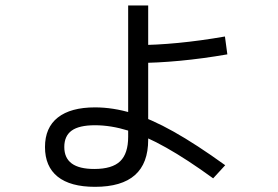

<svg xmlns="http://www.w3.org/2000/svg" viewBox="-20 -655 1040 717"><path d="M334.7 42.7Q242.7 42.7 195.3 4.7Q148 -33.3 148 -106Q148 -178.4 196 -216.2Q244 -254 334.7 -254Q402 -254 472.9 -232.5Q543.7 -211 628.3 -163.5Q713 -116 821 -38L776 11Q678.3 -60 600.8 -103.6Q523.3 -147.3 458.7 -167.3Q394 -187.3 334.7 -187.3Q275.4 -187.3 247.7 -167.3Q220.1 -147.3 220.1 -106Q220.1 -65 247.9 -44.5Q275.7 -24 332 -24Q399 -24 428.8 -52.9Q458.6 -81.7 458.6 -144V-203V-634.7H533.4V-133.3Q533.4 -45 483.9 -1.2Q434.4 42.7 334.7 42.7ZM493.3 -486.7Q561.7 -486.7 645 -494.7Q728.3 -502.7 820 -518.7L829 -452Q736.7 -436 651.5 -428Q566.3 -420 496 -420Z"/></svg>

Font: M PLUS 2 Thin
Style: Regular
Weight: 100
Designer: Coji Morishita
Foundry: UNDERFOREST DESIGN
Version: Version 1.001